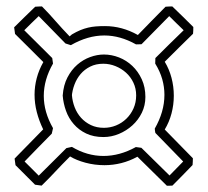

<svg xmlns="http://www.w3.org/2000/svg" viewBox="-20 -579 661 610"><path d="M208.5 -276.9Q210 -256.8 217.3 -238Q224.6 -219.2 237.5 -204.8Q250.5 -190.4 268.8 -181.6Q287.1 -172.9 310.1 -172.9Q330.1 -172.9 348.6 -180.4Q367.2 -188 381.3 -201.7Q395.5 -215.3 404.1 -234.4Q412.6 -253.4 412.6 -275.9Q412.6 -297.9 403.8 -316.4Q395 -335 380.4 -348.1Q365.7 -361.3 346.9 -368.9Q328.1 -376.5 308.1 -376.5Q284.7 -376.5 266.6 -367.4Q248.5 -358.4 236.1 -343.8Q223.6 -329.1 216.6 -310.3Q209.5 -291.5 208 -272ZM179.2 -275.4Q181.6 -308.6 194.3 -333Q207 -357.4 225.6 -373.5Q244.1 -389.6 266.4 -397.7Q288.6 -405.8 310.1 -405.8Q334.5 -405.8 358.2 -396.5Q381.8 -387.2 400.4 -369.6Q418.9 -352.1 430.4 -327.1Q441.9 -302.2 441.9 -271Q441.9 -244.1 430.7 -220.9Q419.4 -197.8 400.6 -180.7Q381.8 -163.6 357.9 -153.6Q334 -143.6 308.6 -143.6Q277.3 -143.6 253.9 -154.8Q230.5 -166 214.4 -184.6Q198.2 -203.1 189.7 -226.8Q181.2 -250.5 179.2 -275.4ZM208.5 -469.7Q222.7 -478 235.1 -483.2Q247.6 -488.3 259.8 -491.2Q272 -494.1 284.9 -495.1Q297.9 -496.1 313.5 -496.1Q367.7 -496.1 418 -467.8Q439.9 -490.7 461.9 -512.9Q483.9 -535.2 505.9 -557.6Q511.2 -558.1 516.6 -558.3Q522 -558.6 527.3 -558.6Q561 -526.4 594.2 -493.2Q594.2 -487.8 594 -482.4Q593.8 -477.1 593.3 -471.7Q570.8 -449.7 548.3 -427.5Q525.9 -405.3 503.4 -382.8Q517.6 -359.4 524.9 -331.8Q532.2 -304.2 532.2 -274.9Q532.2 -246.1 524.9 -218.5Q517.6 -190.9 503.4 -167.5Q525.9 -144.5 548.1 -121.8Q570.3 -99.1 592.8 -76.2Q592.8 -70.8 592.5 -65.4Q592.3 -60.1 591.8 -54.7Q576.2 -38.1 560.1 -22Q543.9 -5.9 527.8 10.7Q523.4 10.7 519 11Q514.6 11.2 510.3 11.2L416.5 -81.1Q391.6 -67.4 365.2 -60.8Q338.9 -54.2 312 -54.2Q280.8 -54.2 251.7 -62Q222.7 -69.8 202.6 -82Q188 -67.4 177.5 -56.6Q167 -45.9 157.5 -35.6Q147.9 -25.4 137.5 -14.6Q127 -3.9 112.3 10.7Q106.9 9.8 101.8 9.3Q96.7 8.8 91.3 7.8Q60.1 -22.9 29.3 -54.2Q28.3 -59.6 27.8 -64.7Q27.3 -69.8 26.4 -75.2Q49.3 -98.6 71.8 -121.6Q94.2 -144.5 117.2 -168Q104 -195.3 96.9 -222.9Q89.8 -250.5 89.8 -278.3Q89.8 -304.7 96.7 -330.8Q103.5 -356.9 117.7 -381.8Q95.2 -404.3 72.8 -426.5Q50.3 -448.7 27.8 -471.2Q26.9 -476.6 26.4 -481.7Q25.9 -486.8 24.9 -492.2Q42 -508.8 58.3 -525.1Q74.7 -541.5 91.8 -557.6Q97.2 -558.1 102.5 -558.3Q107.9 -558.6 113.3 -558.6Q125.5 -546.4 136.2 -534.7Q147 -522.9 157.2 -511.2Q167.5 -499.5 178.2 -487.8Q189 -476.1 201.2 -463.4ZM188 -440.9Q166.5 -462.9 145.5 -484.4Q124.5 -505.9 103 -527.8Q91.3 -516.6 79.8 -505.4Q68.4 -494.1 57.1 -482.9Q79.6 -460.9 101.6 -438.7Q123.5 -416.5 146 -394.5Q147 -390.1 147.2 -385.7Q147.5 -381.3 148.4 -377Q119.1 -325.7 119.1 -274.4Q119.1 -223.1 148.4 -171.9Q147.5 -167.5 146.5 -163.1Q145.5 -158.7 144.5 -154.3Q122.6 -132.3 101.3 -110.4Q80.1 -88.4 58.1 -65.9Q69.3 -54.7 80.6 -43.5Q91.8 -32.2 103 -21Q125 -43 147 -64.7Q168.9 -86.4 190.9 -108.4Q195.3 -109.4 199.7 -110.4Q204.1 -111.3 208.5 -112.3Q256.8 -83.5 308.6 -83.5Q360.4 -83.5 411.6 -111.8Q416 -110.8 420.4 -110.6Q424.8 -110.4 429.2 -109.4L518.6 -21.5Q529.8 -32.7 540.3 -43.7Q550.8 -54.7 562 -65.9Q540 -88.9 517.8 -111.3Q495.6 -133.8 473.6 -156.7Q472.7 -160.2 472.4 -163.3Q472.2 -166.5 471.7 -170.4Q486.8 -196.8 494.6 -223.6Q502.4 -250.5 502.4 -277.8Q502.4 -302.7 495.4 -327.6Q488.3 -352.5 473.1 -377Q473.1 -381.3 473.4 -385.7Q473.6 -390.1 473.6 -394.5Q518.1 -439 563.5 -482.9Q551.8 -494.1 540.3 -505.4Q528.8 -516.6 517.6 -527.8L429.7 -438.5Q425.3 -438.5 420.9 -438.2Q416.5 -438 412.1 -438Q361.8 -466.3 311.5 -466.3Q258.8 -466.3 205.1 -435.5Z"/></svg>

Font: XB Kayhan Pook
Style: Regular
Weight: 700
Designer: Behnam
Foundry: Irmug
Version: Version 7.300 2009